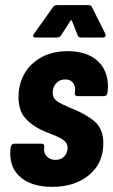

<svg xmlns="http://www.w3.org/2000/svg" viewBox="-20 -720 440 747"><path d="M20 -122Q20 -135 21 -142L22 -149Q23 -154 26.5 -157.5Q30 -161 35 -161H142Q147 -161 150 -157.5Q153 -154 152 -149V-146Q149 -125 162 -111.5Q175 -98 196 -98Q217 -98 230 -111.5Q243 -125 243 -145Q243 -164 226 -175.5Q209 -187 188 -195Q167 -203 160 -206Q114 -224 83 -255Q52 -286 52 -342Q52 -356 53 -364Q62 -437 114 -479Q166 -521 243 -521Q317 -521 358.5 -484Q400 -447 400 -383Q400 -374 398 -358Q397 -353 393.5 -349.5Q390 -346 385 -346H281Q276 -346 273 -349.5Q270 -353 271 -358L272 -366Q274 -386 263.5 -398.5Q253 -411 234 -411Q211 -411 198 -395.5Q185 -380 185 -360Q185 -338 202.5 -326Q220 -314 257 -299Q313 -277 347.5 -248Q382 -219 382 -163Q382 -85 326.5 -39Q271 7 183 7Q107 7 63.5 -27.5Q20 -62 20 -122ZM109 -580Q109 -584 112 -588L186 -692Q191 -700 201 -700H326Q335 -700 338 -692L390 -588Q391 -586 391 -583Q391 -574 380 -574H295Q285 -574 282 -583L260 -639Q257 -644 254 -639L218 -583Q216 -579 211.5 -576.5Q207 -574 203 -574H118Q109 -574 109 -580Z"/></svg>

Font: Barlow Condensed
Style: Bold Italic
Weight: 700
Width: 3
Italic angle: -7°
Designer: Jeremy Tribby
Foundry: Tribby Type
Version: Version 1.408